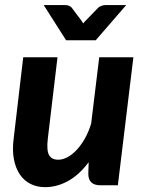

<svg xmlns="http://www.w3.org/2000/svg" viewBox="-20 -746 586 773"><path d="M29 0ZM211.5 -515.5 172.5 -188Q167 -141.5 177.2 -122.2Q187.5 -103 214.5 -103Q232.5 -103 251.8 -113.2Q271 -123.5 288.8 -142.5Q306.5 -161.5 321.8 -188.5Q337 -215.5 347 -248.5L379.5 -515.5H517L454.5 0H384.5Q335.5 0 335.5 -46.5L337 -93Q299 -42 254 -17.2Q209 7.5 161.5 7.5Q129 7.5 103 -5.5Q77 -18.5 60 -43.5Q43 -68.5 36 -104.8Q29 -141 35 -188L73.5 -515.5ZM365.5 -584H246L156 -725.5H243.5Q251 -725.5 257.5 -722.8Q264 -720 267.5 -716.5L306 -665.5Q310.5 -659.5 315 -652Q318 -656 321.2 -659.2Q324.5 -662.5 327.5 -665.5L377 -716.5Q381.5 -719.5 388.8 -722.5Q396 -725.5 403.5 -725.5H488Z"/></svg>

Font: Lato Heavy
Style: Italic
Weight: 800
Italic angle: -7°
Designer: Lukasz Dziedzic
Foundry: tyPoland Lukasz Dziedzic
Version: Version 2.007; 2014-02-27